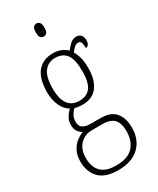

<svg xmlns="http://www.w3.org/2000/svg" viewBox="-244 -812 922 1123"><g transform="rotate(-30 217.0 -250.5)"><path d="M201 241Q115 241 74 199Q33 157 33 87Q33 44 48.5 15Q64 -14 87 -31.5Q110 -49 132 -57Q116 -65 104 -81.5Q92 -98 92 -128Q92 -155 105.5 -177Q119 -199 135 -213Q103 -231 85 -271Q67 -311 67 -361Q67 -452 104 -497.5Q141 -543 211 -543Q241 -543 265 -532.5Q289 -522 303 -507Q316 -523 333.5 -541Q351 -559 377 -559Q398 -559 408.5 -545.5Q419 -532 419 -513Q419 -495 412.5 -484Q406 -473 393 -473Q393 -498 388 -510.5Q383 -523 369 -523Q356 -523 345 -514Q334 -505 319 -485Q331 -466 339 -437.5Q347 -409 347 -363Q347 -286 313 -240.5Q279 -195 211 -195Q200 -195 183.5 -197Q167 -199 159 -202Q146 -189 135.5 -171.5Q125 -154 125 -128Q125 -99 144 -87Q163 -75 196 -75H263Q333 -75 363.5 -36.5Q394 2 394 64Q394 144 344.5 192.5Q295 241 201 241ZM208 -224Q258 -224 283 -258Q308 -292 308 -365Q308 -446 282.5 -479.5Q257 -513 207 -513Q161 -513 133.5 -477.5Q106 -442 106 -364Q106 -224 208 -224ZM203 211Q285 211 320.5 171Q356 131 356 67Q356 13 332.5 -13Q309 -39 253 -39H182Q135 -39 103 -6Q71 27 71 85Q71 120 83 148.5Q95 177 124 194Q153 211 203 211ZM214 -654Q201 -654 193 -663Q185 -672 185 -698Q185 -723 193 -732.5Q201 -742 214 -742Q226 -742 234.5 -732.5Q243 -723 243 -698Q243 -672 234.5 -663Q226 -654 214 -654Z"/></g></svg>

Font: Noto Serif Tamil Condensed ExtraLight
Style: Regular
Weight: 200
Width: 3
Designer: Indian Type Foundry, Tom Grace, and the Monotype Design Team
Foundry: Monotype Imaging Inc.
Version: Version 2.004; ttfautohint (v1.8.4.7-5d5b)